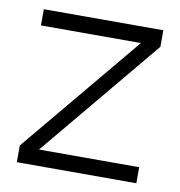

<svg xmlns="http://www.w3.org/2000/svg" viewBox="-63 -557 577 615"><g transform="rotate(10 225.5 -249.0)"><path d="M31.2 -444.8V-497.6H419.9V-443.8L94.2 -52.2H419.9V0H31.2V-54.2L356.4 -444.8Z"/></g></svg>

Font: Estedad-FD Light
Style: Regular
Weight: 300
Designer: Amin Abedi
Version: Version 7.3